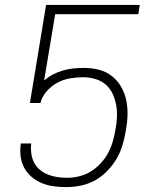

<svg xmlns="http://www.w3.org/2000/svg" viewBox="-20 -755 640 783"><path d="M250 8Q223 8 198 4.5Q173 1 150 -8.5Q127 -18 108.5 -34Q90 -50 78.5 -71.5Q67 -93 64 -118.5Q61 -144 65 -170H107Q105 -150 107.5 -130Q110 -110 118.5 -93Q127 -76 141.5 -63.5Q156 -51 174.5 -43.5Q193 -36 213 -33Q233 -30 253 -30Q278 -30 303 -36Q328 -42 350 -55.5Q372 -69 390.5 -89Q409 -109 421 -131.5Q433 -154 440 -178.5Q447 -203 451 -227Q456 -253 457 -278.5Q458 -304 453.5 -328Q449 -352 438.5 -374Q428 -396 410 -411Q392 -426 368.5 -433Q345 -440 319 -440Q293 -440 266 -435.5Q239 -431 214.5 -418Q190 -405 170.5 -383Q151 -361 145 -335H102L168 -735H550L544 -697H205L160 -427Q178 -442 197.5 -452Q217 -462 238 -468Q259 -474 280 -476Q301 -478 322 -478Q354 -478 383.5 -470.5Q413 -463 436 -445Q459 -427 474 -401Q489 -375 495 -345.5Q501 -316 500 -284.5Q499 -253 493 -221Q488 -192 479.5 -163Q471 -134 455 -107Q439 -80 416.5 -57Q394 -34 366.5 -19Q339 -4 309 2Q279 8 250 8Z"/></svg>

Font: Iosevka Extralight Extended
Style: Italic
Weight: 200
Width: 7
Italic angle: -9°
Monospace: yes
Designer: Belleve Invis
Foundry: Belleve Invis
Version: Version 32.5.0; ttfautohint (v1.8.4)